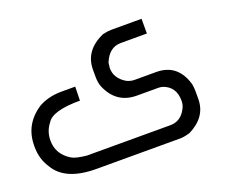

<svg xmlns="http://www.w3.org/2000/svg" viewBox="-95 -688 976 831"><g transform="rotate(-20 393.0 -272.0)"><path d="M584.5 -68.4Q636.2 -68.4 660.6 -123Q666 -136.7 666 -150.9V-152.3Q666 -215.8 610.8 -235.4Q600.6 -238.3 591.3 -238.3H491.7Q398.4 -238.3 359.9 -328.1Q351.6 -347.2 351.6 -377.9V-408.2Q351.6 -497.6 445.8 -538.6Q468.8 -543.9 486.3 -543.9H624.5V-476.1H503.9Q450.2 -476.1 425.3 -414.1Q422.4 -395 422.4 -390.1Q422.4 -342.3 470.7 -314Q488.8 -305.7 505.4 -305.7H605.5Q704.6 -305.7 733.9 -202.1Q736.8 -184.6 736.8 -172.9V-134.3Q736.8 -51.3 650.9 -8.3Q623.5 0 605.5 0H218.8Q76.2 0 28.8 -82Q0 -125.5 0 -180.7V-186Q0 -286.1 87.4 -341.8Q133.3 -366.2 191.4 -366.2H254.4L252.9 -302.2Q125.5 -302.2 99.6 -258.3Q73.7 -225.6 73.7 -183.1Q73.7 -120.1 131.3 -85Q148.9 -73.7 199.7 -68.4Z"/></g></svg>

Font: Gasq
Style: Regular
Weight: 400
Designer: Husham Jawad
Version: Version 1.00;December 29, 2020;FontCreator 13.0.0.2683 32-bi